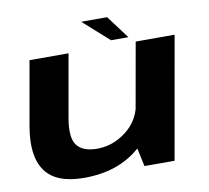

<svg xmlns="http://www.w3.org/2000/svg" viewBox="-80 -816 991 911"><g transform="rotate(-10 415.0 -360.0)"><path d="M545 0H690L794 -589H606.5L521.5 -109.5ZM283 -589.5H95L40.5 -280Q16 -139.5 68 -67Q120 5.5 254 5.5Q417.5 5.5 521.5 -84.2Q625.5 -174 638.5 -249L556 -297.5Q542.5 -218 478.5 -169Q414.5 -120 339.5 -120Q269 -120 241 -158Q213 -196 230.5 -292ZM492.5 -615.5H576L493 -726.5H368Z"/></g></svg>

Font: Anybody Expanded
Style: Bold Italic
Weight: 700
Width: 7
Italic angle: -10°
Version: Version 1.113;gftools[0.9.25]